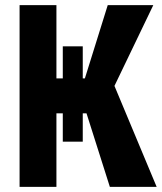

<svg xmlns="http://www.w3.org/2000/svg" viewBox="-20 -731 633 751"><path d="M303.7 -287.6V-176.8H225.6V-287.6H200.7V0H56.6V-710.9H200.7V-424.3H225.6V-549.8H303.7V-424.3H312L401.4 -710.9H579.6L427.7 -395L592.8 0H409.7L318.4 -287.6Z"/></svg>

Font: RobotoCondensed-Bold
Style: Bold
Weight: 700
Designer: Google
Version: Version 2.001240; 2014